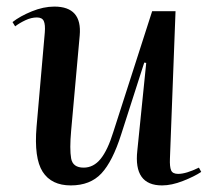

<svg xmlns="http://www.w3.org/2000/svg" viewBox="-20 -549 645 583"><path d="M18 -482Q41 -500 76.5 -514.5Q112 -529 145 -529Q230 -529 222 -441L196 -152Q191 -96 196 -68Q201 -40 234 -40Q264 -40 285.5 -66.5Q307 -93 324 -148L442 -515H513L496 -67Q495 -43 499.5 -32Q504 -21 521 -21Q545 -21 584 -40L591 -27Q570 -13 535.5 0.5Q501 14 472 14Q385 14 397 -92L424 -358L418 -359L348 -141Q322 -59 288 -22.5Q254 14 195 14Q136 14 109.5 -27.5Q83 -69 91 -164L116 -450Q118 -474 113 -485Q108 -496 92 -496Q75 -496 57 -487.5Q39 -479 26 -469Z"/></svg>

Font: Literata 72pt Medium
Style: Italic
Weight: 500
Italic angle: -2°
Designer: Latin by Veronika Burian and Jose Scaglione. Greek by Irene Vlachou. Cyrillic by Vera Evstafieva
Foundry: TypeTogether
Version: Version 3.002